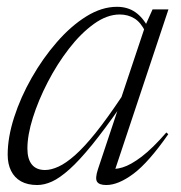

<svg xmlns="http://www.w3.org/2000/svg" viewBox="-20 -520 518 550"><path d="M260.5 -35 321.5 -218H327.5Q279.5 -149 243.2 -104.5Q207 -60 179 -35Q151 -10 129 0Q107 10 86.5 10Q59 10 40.2 -0.5Q21.5 -11 11.8 -30.5Q2 -50 2 -77Q2 -126.5 20.5 -184Q39 -241.5 70.8 -297.2Q102.5 -353 142.8 -399.2Q183 -445.5 227.2 -473Q271.5 -500.5 315 -500.5Q345.5 -500.5 367.5 -485.2Q389.5 -470 405.5 -439.5L397 -428Q383.5 -456 365 -467.2Q346.5 -478.5 323 -478.5Q286.5 -478.5 249 -451.5Q211.5 -424.5 177.5 -380.5Q143.5 -336.5 116.8 -284.8Q90 -233 74.2 -183Q58.5 -133 58.5 -94.5Q58.5 -64.5 71.2 -48.8Q84 -33 109 -33Q126.5 -33 147.8 -42.8Q169 -52.5 195 -75.5Q221 -98.5 253.8 -139.2Q286.5 -180 328 -242L397 -448.5L417 -493H462.5L304.5 -18.5L292 -37.5Q308 -33.5 331.2 -40.5Q354.5 -47.5 385.8 -71.2Q417 -95 456.5 -140.5L462 -135.5Q405.5 -54.5 362.2 -22.2Q319 10 284.5 10Q264 10 258 0.5Q252 -9 260.5 -35Z"/></svg>

Font: Newsreader 60pt Light
Style: Italic
Weight: 300
Italic angle: -17°
Designer: Hugues Gentile
Foundry: Production Type
Version: Version 1.003